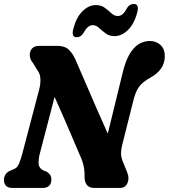

<svg xmlns="http://www.w3.org/2000/svg" viewBox="-20 -926 833 946"><path d="M175.5 -166.5Q169.5 -142.5 170.2 -120.5Q171 -98.5 192.5 -87L209 -80.5Q219.5 -74.5 226.5 -64.8Q233.5 -55 233 -41.5Q233 -21 221.8 -10.5Q210.5 0 192 0H41.5Q18.5 0 9 -11.2Q-0.5 -22.5 -0.5 -39.5Q-0.5 -70.5 30 -85L53 -95Q66 -100.5 74.8 -122.2Q83.5 -144 91.5 -175L172 -481Q180.5 -512 179 -538.2Q177.5 -564.5 163 -582L142.5 -615.5Q128 -632.5 126.8 -652.2Q125.5 -672 137 -686Q148.5 -700 173 -700H262.5Q299 -700 318.2 -682Q337.5 -664 352 -632Q372.5 -585 399.5 -522.2Q426.5 -459.5 455.5 -392.8Q484.5 -326 511 -267.5L585.5 -572Q623 -724 719 -724Q749 -724 770.8 -704.5Q792.5 -685 792 -647Q790.5 -581 719.5 -542.5Q682.5 -522.5 664.8 -498Q647 -473.5 635.5 -424.5L581.5 -209.5Q576 -187.5 576.2 -169.8Q576.5 -152 585 -130.5L607 -76Q618.5 -47.5 608 -23.8Q597.5 0 571 0H445Q395.5 0 396.5 -58.5Q398 -111 374 -160Q363 -185.5 344 -230.5Q325 -275.5 300.5 -332Q276 -388.5 249 -448.5ZM545 -748Q518.5 -748 500.5 -761.5Q482.5 -775 468 -788.5Q453.5 -802 437 -802Q412 -802 392.5 -765Q379 -742.5 358 -742.5Q330 -742.5 341.5 -785Q356.5 -842 387.2 -871.5Q418 -901 451.5 -901Q478.5 -901 496.5 -887.5Q514.5 -874 529.2 -860.5Q544 -847 560.5 -847Q586 -847 604.5 -884.5Q617.5 -906.5 639 -906.5Q667.5 -906.5 656 -864Q640.5 -806.5 609.5 -777.2Q578.5 -748 545 -748Z"/></svg>

Font: Fraunces 144pt SuperSoft
Style: Bold Italic
Weight: 700
Italic angle: -16°
Version: Version 1.000;[0bf87f6ff]